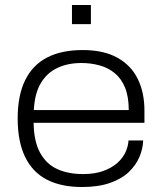

<svg xmlns="http://www.w3.org/2000/svg" viewBox="-20 -739 652 771"><path d="M309 12Q226 12 168.5 -17.5Q111 -47 81 -108.5Q51 -170 51 -263Q51 -356 81 -417Q111 -478 169 -508Q227 -538 312 -538Q397 -538 452 -507Q507 -476 533.5 -421.5Q560 -367 560 -295V-246H115Q116 -171 141 -125.5Q166 -80 210 -60Q254 -40 313 -40Q361 -40 395 -52.5Q429 -65 451 -84.5Q473 -104 484 -128Q495 -152 496 -175H555Q554 -142 540 -109Q526 -76 497.5 -48.5Q469 -21 422 -4.5Q375 12 309 12ZM116 -297H497Q497 -351 482 -387.5Q467 -424 440.5 -445.5Q414 -467 379.5 -476.5Q345 -486 307 -486Q252 -486 210 -466Q168 -446 143.5 -404.5Q119 -363 116 -297ZM269 -642V-719H345V-642Z"/></svg>

Font: Archivo SemiExpanded ExtraLight
Style: Regular
Weight: 250
Width: 6
Designer: Hector Gatti
Foundry: Omnibus-Type
Version: Version 2.001